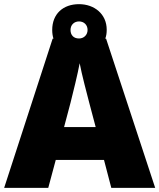

<svg xmlns="http://www.w3.org/2000/svg" viewBox="-20 -969 766 923"><path d="M515 -66H726L490 -783H486C491 -796 493 -810 493 -826C493 -902 433 -949 360 -949C283 -949 231 -902 231 -825C231 -810 233 -796 237 -783H233L0 -66H212L248 -200H480ZM360 -784C333 -784 319 -801 319 -825C319 -850 337 -866 360 -866C383 -866 401 -850 401 -825C401 -801 383 -784 360 -784ZM409 -475 440 -358H288L319 -475C331 -522 354 -616 363 -665C372 -616 399 -513 409 -475Z"/></svg>

Font: Noto Sans Malayalam UI Black
Style: Regular
Weight: 900
Designer: Jelle Bosma - Monotype Design Team
Foundry: Monotype Imaging Inc.
Version: Version 2.104